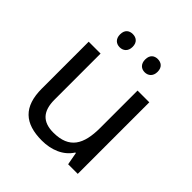

<svg xmlns="http://www.w3.org/2000/svg" viewBox="-199 -868 1017 1017"><g transform="rotate(45 309.0 -360.0)"><path d="M169 -681C169 -647 190 -631 216 -631C241 -631 263 -647 263 -681C263 -716 241 -730 216 -730C190 -730 169 -716 169 -681ZM357 -681C357 -647 378 -631 403 -631C428 -631 450 -647 450 -681C450 -716 428 -730 403 -730C378 -730 357 -716 357 -681ZM533 -536H445V-257C445 -132 406 -63 287 -63C206 -63 168 -105 168 -191V-536H79V-185C79 -49 145 10 274 10C343 10 409 -15 444 -71H448L461 0H533Z"/></g></svg>

Font: Noto Sans Arabic
Style: Regular
Weight: 400
Designer: Monotype Design Team, Nadine Chahine, Nizar Qandah and Khaled Hosny
Foundry: Monotype Imaging Inc.
Version: Version 2.012